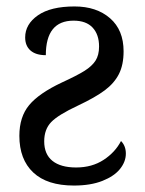

<svg xmlns="http://www.w3.org/2000/svg" viewBox="-20 -565 448 595"><path d="M40 -144Q40 -203 70.5 -239.5Q101 -276 171 -309Q219 -331 242 -345.5Q265 -360 276 -377Q287 -394 287 -421Q287 -458 267 -479.5Q247 -501 208 -501Q122 -501 122 -394Q91 -394 74.5 -408.5Q58 -423 58 -449Q58 -490 97.5 -517.5Q137 -545 211 -545Q279 -545 321 -508.5Q363 -472 363 -406Q363 -364 348.5 -335.5Q334 -307 304.5 -285Q275 -263 222 -238Q160 -209 138.5 -186.5Q117 -164 117 -127Q117 -87 142.5 -66.5Q168 -46 216 -46Q265 -46 301 -69.5Q337 -93 355 -128Q370 -113 370 -89Q370 -64 352 -41.5Q334 -19 297.5 -4.5Q261 10 209 10Q126 10 83 -30.5Q40 -71 40 -144Z"/></svg>

Font: Noto Serif Narrow
Style: Regular
Weight: 400
Width: 4
Designer: Monotype Design Team
Foundry: Monotype Imaging Inc.
Version: Version 1.001